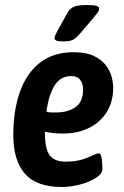

<svg xmlns="http://www.w3.org/2000/svg" viewBox="-20 -738 494 765"><path d="M226 7Q126 7 79.5 -45.5Q33 -98 33 -200Q33 -298 59.5 -372.5Q86 -447 139.5 -488.5Q193 -530 274 -530Q322 -530 353 -515.5Q384 -501 401 -479Q418 -457 424.5 -433Q431 -409 431 -389Q431 -332 405 -291Q379 -250 334 -228Q289 -206 232 -206Q209 -206 191.5 -208Q174 -210 159 -213V-209Q159 -146 177.5 -120Q196 -94 241 -94Q281 -94 307.5 -102.5Q334 -111 350 -119Q366 -127 374 -127Q380 -127 383 -116Q386 -105 387 -90.5Q388 -76 388 -65Q388 -46 362.5 -29.5Q337 -13 299.5 -3Q262 7 226 7ZM205 -290Q250 -290 280.5 -311Q311 -332 311 -381Q311 -406 299 -420.5Q287 -435 265 -435Q221 -435 197.5 -397.5Q174 -360 165 -293Q175 -290 185 -290Q195 -290 205 -290ZM230 -573Q212 -573 204.5 -576.5Q197 -580 197 -586Q197 -594 210 -617L250 -689Q259 -704 274.5 -711Q290 -718 328 -718Q355 -718 365 -714.5Q375 -711 375 -703Q375 -695 367.5 -686Q360 -677 349 -663L296 -601Q281 -584 268.5 -578.5Q256 -573 230 -573Z"/></svg>

Font: Asap Condensed Condensed SemiBold
Style: Italic
Weight: 600
Width: 3
Italic angle: -6°
Designer: Pablo Cosgaya
Foundry: Omnibus-Type
Version: Version 3.001; ttfautohint (v1.8.4.7-5d5b)